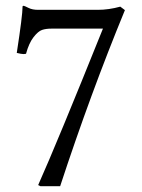

<svg xmlns="http://www.w3.org/2000/svg" viewBox="-20 -634 490 664"><path d="M158 -535Q139 -535 125.5 -530.5Q112 -526 96 -505.5Q80 -485 70 -448Q69 -448 66 -447.5Q63 -447 62 -447Q54 -447 38 -451Q58 -581 58 -611Q58 -614 62 -614Q66 -613 79 -606.5Q92 -600 112 -600H318Q356 -600 396 -611L412 -599Q293 -310 188 10H120L112 6Q176 -137 336 -535Z"/></svg>

Font: Triodion Unicode
Style: Normal
Weight: 400
Version: Version 1.1